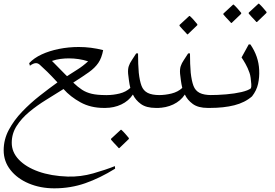

<svg xmlns="http://www.w3.org/2000/svg" viewBox="-30 -588 1497 1046"><path d="M266 438Q190 438 127 411.5Q64 385 27 338Q-10 291 -10 231Q-10 172 18 119.5Q46 67 90.5 20.5Q135 -26 186 -66Q237 -106 283 -139Q251 -174 227.5 -197Q204 -220 187 -235Q177 -244 166 -244Q152 -244 133 -230L129 -244Q155 -272 197 -291.5Q239 -311 291.5 -321.5Q344 -332 399 -332Q466 -332 532 -315Q524 -272 505.5 -245Q487 -218 454 -194.5Q421 -171 369 -138Q394 -114 417 -99Q440 -84 470 -77Q500 -70 546 -70Q558 -70 563.5 -59Q569 -48 569 -35Q569 -22 563 -11Q557 0 546 0H536Q464 0 408.5 -30.5Q353 -61 316 -103Q270 -74 220.5 -43.5Q171 -13 129 22Q87 57 60.5 98.5Q34 140 34 190Q34 241 72.5 281.5Q111 322 179.5 346.5Q248 371 339 374Q410 376 478 356.5Q546 337 596 317L597 331Q515 382 435 410Q355 438 266 438ZM335 -173Q361 -190 391.5 -209Q422 -228 450 -254Q425 -262 398.5 -266Q372 -270 345 -270Q323 -270 299.5 -267Q276 -264 253 -256Q253 -256 265.5 -243.5Q278 -231 294 -214.5Q310 -198 322.5 -185.5Q335 -173 335 -173Z M668 -186Q666 -211 671.5 -227.5Q677 -244 688 -260Q699 -276 712 -297H722Q722 -267 723 -241Q724 -215 726 -192Q731 -147 741 -120.5Q751 -94 774.5 -82Q798 -70 840 -70H843Q857 -70 864 -59.5Q871 -49 870 -36Q869 -23 860.5 -11.5Q852 0 834 0H819Q767 0 737.5 -21.5Q708 -43 694 -73Q671 -38 631 -19Q591 0 543 0Q536 0 520 -3.5Q504 -7 490.5 -15Q477 -23 477 -35Q477 -51 491 -58.5Q505 -66 523 -68Q541 -70 553 -70Q587 -70 621.5 -78.5Q656 -87 680 -109Q675 -130 672.5 -150Q670 -170 668 -186ZM617 219Q616 217 608 209Q600 201 590.5 190.5Q581 180 575 173V168L628 119H631Q643 130 652.5 141Q662 152 672 164V169L620 219Z M951 -186Q949 -211 954.5 -227.5Q960 -244 971 -260Q982 -276 995 -297H1005Q1005 -267 1006 -241Q1007 -215 1009 -192Q1014 -147 1024 -120.5Q1034 -94 1057.5 -82Q1081 -70 1123 -70H1126Q1140 -70 1147 -59.5Q1154 -49 1153 -36Q1152 -23 1143.5 -11.5Q1135 0 1117 0H1102Q1050 0 1020.5 -21.5Q991 -43 977 -73Q954 -38 914 -19Q874 0 826 0Q819 0 803 -3.5Q787 -7 773.5 -15Q760 -23 760 -35Q760 -51 774 -58.5Q788 -66 806 -68Q824 -70 836 -70Q870 -70 904.5 -78.5Q939 -87 963 -109Q958 -130 955.5 -150Q953 -170 951 -186ZM990 -401Q989 -403 981 -411Q973 -419 963.5 -429.5Q954 -440 948 -447V-452L1001 -501H1004Q1016 -490 1025.5 -479Q1035 -468 1045 -456V-451L993 -401Z M1325 -346H1334Q1379 -281 1382 -206Q1384 -168 1376 -131.5Q1368 -95 1343 -63Q1304 -29 1246.5 -14.5Q1189 0 1113 0Q1079 0 1060.5 -11.5Q1042 -23 1042 -36Q1042 -49 1060 -59.5Q1078 -70 1109 -70Q1156 -70 1202.5 -74Q1249 -78 1285.5 -86.5Q1322 -95 1337 -107Q1340 -114 1339 -130Q1338 -146 1335.5 -164Q1333 -182 1329 -192Q1320 -218 1307.5 -240Q1295 -262 1286 -275ZM1367 -468Q1366 -470 1358 -478Q1350 -486 1340.5 -496.5Q1331 -507 1325 -514V-519L1378 -568H1381Q1393 -557 1402.5 -546Q1412 -535 1422 -523V-518L1370 -468ZM1229 -463Q1228 -465 1220 -473Q1212 -481 1202.5 -491.5Q1193 -502 1187 -509V-514L1240 -563H1243Q1255 -552 1264.5 -541Q1274 -530 1284 -518V-513L1232 -463Z"/></svg>

Font: Bona Nova
Style: Italic
Weight: 400
Italic angle: -4°
Designer: Mateusz Machalski
Foundry: Capitalics
Version: Version 4.001; ttfautohint (v1.8.3)